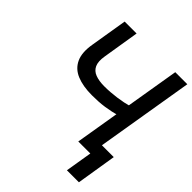

<svg xmlns="http://www.w3.org/2000/svg" viewBox="-245 -870 1188 1188"><g transform="rotate(45 348.5 -276.5)"><path d="M148.9 -727.5H253.4L214.4 -487.3Q206.1 -437.5 219.2 -408.4Q232.4 -379.4 264.4 -367.2Q296.4 -355 343.3 -355Q368.7 -355 395.3 -356.9Q421.9 -358.9 448.5 -362.5Q475.1 -366.2 500.2 -371.3Q525.4 -376.5 547.4 -382.8L532.2 -290Q510.3 -283.2 486.3 -277.8Q462.4 -272.5 437 -268.8Q411.6 -265.1 384.5 -263.4Q357.4 -261.7 328.1 -261.7Q249 -261.7 195.1 -284.2Q141.1 -306.6 118.2 -356.4Q95.2 -406.2 109.4 -487.3ZM591.8 -727.5H697.3L576.2 0H470.7ZM694.3 -86.9 651.9 175.8H546.9L590.3 -86.9Z"/></g></svg>

Font: Inter Tight Medium
Style: Italic
Weight: 500
Italic angle: -9.39999°
Designer: Rasmus Andersson
Foundry: rsms
Version: Version 3.004